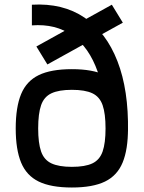

<svg xmlns="http://www.w3.org/2000/svg" viewBox="-20 -821 640 855"><path d="M300 14Q207 14 152.5 -12.5Q98 -39 74 -97Q50 -155 50 -249Q50 -344 74 -402Q98 -460 152.5 -486.5Q207 -513 300 -513Q393 -513 447.5 -486.5Q502 -460 526 -402Q550 -344 550 -249Q550 -155 526 -97Q502 -39 447.5 -12.5Q393 14 300 14ZM300 -78Q359 -78 391.5 -93.5Q424 -109 437 -146.5Q450 -184 450 -249Q450 -315 437 -352.5Q424 -390 391.5 -405.5Q359 -421 300 -421Q242 -421 209 -405.5Q176 -390 163 -352.5Q150 -315 150 -249Q150 -184 163 -146.5Q176 -109 209 -93.5Q242 -78 300 -78ZM450 -236Q453 -393 415 -501.5Q377 -610 302.5 -663Q228 -716 122 -708V-800Q260 -808 356.5 -742.5Q453 -677 503 -548.5Q553 -420 550 -236ZM191 -534 142 -614 478 -800 527 -720Z"/></svg>

Font: Victor Mono
Style: Bold
Weight: 700
Monospace: yes
Designer: Rune Bjørnerås
Version: Version 1.561;gftools[0.9.30]